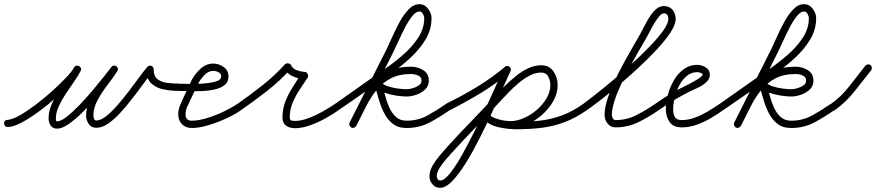

<svg xmlns="http://www.w3.org/2000/svg" viewBox="-28 -590 4202 921"><path d="M-8 3Q-9 -5 -4 -10Q1 -15 8 -15Q30 -16 65.5 -36Q101 -56 141.5 -86.5Q182 -117 220.5 -151.5Q259 -186 288 -216.5Q317 -247 328 -267Q332 -274 339 -275Q346 -276 351 -273Q357 -270 360 -264Q363 -258 359 -250Q346 -225 326 -196.5Q306 -168 286.5 -138.5Q267 -109 253.5 -79.5Q240 -50 240 -22Q240 -19 240.5 -13.5Q241 -8 246 -8Q264 -8 291.5 -29.5Q319 -51 351.5 -84.5Q384 -118 415 -155Q446 -192 470.5 -222.5Q495 -253 506 -268Q511 -275 518 -275.5Q525 -276 530 -272Q535 -269 537 -262.5Q539 -256 535 -249Q515 -218 488 -183Q461 -148 440.5 -110.5Q420 -73 420 -36Q420 -29 423 -20.5Q426 -12 434 -12Q455 -12 481 -32.5Q507 -53 535 -85Q563 -117 590 -152.5Q617 -188 640 -219.5Q663 -251 679 -269Q686 -278 698 -274Q709 -269 709 -258Q709 -224 728.5 -209.5Q748 -195 776 -192Q804 -189 830 -189Q830 -189 830 -189Q830 -189 830 -189Q837 -188 842.5 -183Q848 -178 847 -171Q847 -164 842 -158.5Q837 -153 830 -154Q793 -154 757 -161Q721 -168 697.5 -190Q674 -212 674 -258Q674 -264 680.5 -264.5Q687 -265 693 -262Q700 -260 704.5 -255.5Q709 -251 705 -247Q687 -225 662.5 -191.5Q638 -158 609.5 -121Q581 -84 551 -51Q521 -18 491.5 2.5Q462 23 434 23Q410 23 397.5 4.5Q385 -14 385 -36Q385 -78 406 -118Q427 -158 455.5 -195.5Q484 -233 505 -267Q510 -274 517 -274.5Q524 -275 529 -271Q535 -268 537 -261Q539 -254 534 -248Q520 -229 494 -195.5Q468 -162 435 -123.5Q402 -85 367.5 -51Q333 -17 301.5 5Q270 27 246 27Q225 27 215 12Q205 -3 205 -22Q205 -55 218.5 -86.5Q232 -118 252 -148.5Q272 -179 292.5 -208.5Q313 -238 327 -266Q331 -273 338 -274.5Q345 -276 351 -273Q357 -269 360 -263Q363 -257 358 -249Q345 -226 314 -192.5Q283 -159 242 -122.5Q201 -86 157 -54Q113 -22 74.5 -1.5Q36 19 10 19Q2 20 -3 15Q-8 10 -8 3Z M813 -171Q812 -178 817.5 -183Q823 -188 830 -188Q838 -189 860.5 -188Q883 -187 912.5 -187.5Q942 -188 969.5 -191.5Q997 -195 1015 -202Q1033 -209 1033 -223Q1033 -237 1020.5 -243.5Q1008 -250 995 -250Q971 -250 951 -228.5Q931 -207 922 -187Q912 -167 902.5 -147Q893 -127 883 -106Q876 -92 869 -75.5Q862 -59 862 -42Q862 -11 892 -11Q923 -11 964.5 -23.5Q1006 -36 1045.5 -55Q1085 -74 1110 -91Q1116 -95 1123 -94Q1130 -93 1134 -87Q1138 -81 1137 -74Q1136 -67 1130 -63Q1103 -43 1060 -23Q1017 -3 972 10.5Q927 24 892 24Q862 24 844.5 5.5Q827 -13 827 -42Q827 -63 835 -83Q843 -103 852 -122Q861 -142 871 -162Q881 -182 890 -203Q904 -232 932 -258.5Q960 -285 995 -285Q1022 -285 1045 -268.5Q1068 -252 1068 -223Q1068 -196 1049 -181.5Q1030 -167 1000 -160.5Q970 -154 937 -153Q904 -152 875 -153Q846 -154 830 -154Q823 -153 818 -158.5Q813 -164 813 -171Z M1130 -63Q1124 -58 1117 -59.5Q1110 -61 1106 -67Q1101 -73 1102.5 -80Q1104 -87 1110 -91Q1169 -132 1230 -180Q1291 -228 1339 -282Q1344 -287 1354 -286Q1364 -285 1368 -278Q1376 -260 1396 -253Q1416 -246 1434 -245Q1443 -245 1448 -235Q1452 -226 1448 -218Q1428 -189 1408.5 -159Q1389 -129 1375.5 -96.5Q1362 -64 1362 -27Q1362 -14 1369.5 -12Q1377 -10 1388 -10Q1417 -10 1452.5 -23.5Q1488 -37 1521.5 -56Q1555 -75 1578 -91Q1578 -91 1578 -91Q1578 -91 1578 -91Q1584 -95 1591 -94Q1598 -93 1602 -87Q1606 -81 1605 -74Q1604 -67 1598 -63Q1572 -44 1535.5 -23.5Q1499 -3 1460 11Q1421 25 1388 25Q1362 25 1344.5 13Q1327 1 1327 -27Q1327 -68 1341 -103.5Q1355 -139 1376 -172Q1397 -205 1418 -238Q1421 -241 1425 -237.5Q1429 -234 1432 -228Q1435 -221 1435.5 -215.5Q1436 -210 1432 -211Q1404 -212 1376.5 -224Q1349 -236 1336 -262Q1335 -266 1340 -267Q1345 -268 1352 -267Q1358 -266 1363 -263.5Q1368 -261 1365 -258Q1316 -203 1253.5 -154Q1191 -105 1130 -63Q1130 -63 1130 -63Q1130 -63 1130 -63Z M1574 -67Q1570 -73 1571 -80Q1572 -87 1578 -91Q1618 -119 1658 -147Q1698 -175 1737 -203Q1737 -203 1737 -203Q1737 -203 1737 -203Q1737 -203 1737 -203Q1737 -203 1737 -203Q1772 -227 1817.5 -258.5Q1863 -290 1906.5 -328Q1950 -366 1978.5 -410Q2007 -454 2007 -503Q2007 -512 2000.5 -523.5Q1994 -535 1984 -535Q1967 -535 1948.5 -511.5Q1930 -488 1913 -454.5Q1896 -421 1881.5 -389Q1867 -357 1858 -339Q1814 -251 1769.5 -162.5Q1725 -74 1681 14Q1681 14 1681 14Q1681 14 1681 14Q1677 20 1670.5 22.5Q1664 25 1657 22Q1651 18 1648.5 11.5Q1646 5 1649 -2Q1694 -90 1738 -178.5Q1782 -267 1827 -355Q1838 -378 1854 -414Q1870 -450 1889.5 -485.5Q1909 -521 1932.5 -545.5Q1956 -570 1984 -570Q2009 -570 2025.5 -548Q2042 -526 2042 -503Q2042 -448 2013 -400Q1984 -352 1939 -311Q1894 -270 1845.5 -236Q1797 -202 1758 -174Q1758 -174 1758 -174Q1758 -174 1758 -174Q1758 -174 1758 -174Q1758 -174 1758 -174Q1718 -146 1678 -118Q1638 -90 1598 -63Q1592 -59 1585 -60Q1578 -61 1574 -67ZM1657 22Q1651 18 1648.5 11.5Q1646 5 1649 -2Q1675 -52 1700 -100Q1725 -148 1757 -186.5Q1789 -225 1834 -247.5Q1879 -270 1945 -270Q1975 -270 2002 -253.5Q2029 -237 2029 -203Q2029 -178 2011.5 -161Q1994 -144 1969 -135.5Q1944 -127 1923 -127Q1901 -127 1872 -131.5Q1843 -136 1816 -145.5Q1789 -155 1774 -172Q1769 -178 1772.5 -183.5Q1776 -189 1782 -192Q1789 -196 1795.5 -196Q1802 -196 1804 -189Q1811 -165 1818.5 -135Q1826 -105 1838.5 -76.5Q1851 -48 1871 -29.5Q1891 -11 1922 -11Q1977 -11 2022.5 -36Q2068 -61 2111 -91Q2111 -91 2111 -91Q2111 -91 2111 -91Q2117 -95 2124 -94Q2131 -93 2135 -87Q2139 -81 2138 -74Q2137 -67 2131 -63Q2083 -29 2033 -2.5Q1983 24 1922 24Q1882 24 1856.5 4Q1831 -16 1815 -47Q1799 -78 1789 -113.5Q1779 -149 1770 -179Q1766 -192 1779 -199Q1791 -206 1800 -196Q1811 -183 1834.5 -175.5Q1858 -168 1882.5 -165Q1907 -162 1923 -162Q1934 -162 1950.5 -166.5Q1967 -171 1980.5 -180Q1994 -189 1994 -203Q1994 -221 1977 -228Q1960 -235 1945 -235Q1886 -235 1845.5 -213.5Q1805 -192 1776.5 -156Q1748 -120 1726 -75.5Q1704 -31 1681 14Q1677 20 1670.5 22.5Q1664 25 1657 22Z M2129 -61Q2122 -58 2115.5 -60.5Q2109 -63 2105 -69Q2102 -76 2104.5 -82.5Q2107 -89 2113 -93Q2189 -130 2259 -172.5Q2329 -215 2394 -269Q2399 -274 2406.5 -273.5Q2414 -273 2418 -267Q2423 -262 2422.5 -254.5Q2422 -247 2416 -243Q2350 -187 2278 -143.5Q2206 -100 2129 -61Q2129 -61 2129 -61Q2129 -61 2129 -61ZM2389 -263Q2392 -270 2399 -272.5Q2406 -275 2412 -272Q2419 -269 2421.5 -262Q2424 -255 2421 -249Q2407 -220 2384.5 -168Q2362 -116 2333 -52.5Q2304 11 2272 74.5Q2240 138 2206.5 192Q2173 246 2141.5 278.5Q2110 311 2083 311Q2061 311 2046.5 294Q2032 277 2032 256Q2032 231 2046.5 205.5Q2061 180 2080.5 157Q2100 134 2116 116Q2173 53 2232.5 -8Q2292 -69 2349 -132Q2368 -152 2393 -177Q2418 -202 2446.5 -225Q2475 -248 2506 -262.5Q2537 -277 2567 -277Q2607 -277 2627 -247.5Q2647 -218 2647 -182Q2647 -142 2626 -105Q2605 -68 2571.5 -38.5Q2538 -9 2498.5 8.5Q2459 26 2422 26Q2401 26 2376 21.5Q2351 17 2327.5 7Q2304 -3 2290 -19Q2285 -25 2285.5 -32Q2286 -39 2291 -44Q2297 -49 2304 -48.5Q2311 -48 2316 -43Q2327 -31 2346 -23.5Q2365 -16 2385.5 -12.5Q2406 -9 2422 -9Q2451 -9 2484.5 -23.5Q2518 -38 2547 -63Q2576 -88 2594 -119Q2612 -150 2612 -182Q2612 -203 2602 -222.5Q2592 -242 2567 -242Q2541 -242 2514 -228Q2487 -214 2461 -192.5Q2435 -171 2413 -148Q2391 -125 2375 -108Q2318 -45 2258.5 16Q2199 77 2142 140Q2130 153 2112.5 173Q2095 193 2081 215Q2067 237 2067 256Q2067 262 2071.5 269Q2076 276 2083 276Q2102 276 2128.5 244Q2155 212 2185 159Q2215 106 2246 44Q2277 -18 2305.5 -79Q2334 -140 2355.5 -189Q2377 -238 2389 -263Q2389 -263 2389 -263Q2389 -263 2389 -263ZM2291 -44Q2296 -49 2303 -48.5Q2310 -48 2316 -43Q2339 -19 2378 -12Q2417 -5 2449 -5Q2511 -5 2564.5 -11.5Q2618 -18 2668 -36.5Q2718 -55 2769 -91Q2775 -95 2782 -94Q2789 -93 2793 -87Q2797 -81 2796 -74Q2795 -67 2789 -63Q2735 -25 2681.5 -4.5Q2628 16 2571 23Q2514 30 2449 30Q2409 30 2364.5 20.5Q2320 11 2290 -19Q2285 -24 2285.5 -31Q2286 -38 2291 -44Z M2789 -63Q2783 -59 2776 -60Q2769 -61 2765 -67Q2761 -73 2762 -80Q2763 -87 2769 -91Q2788 -105 2825 -134Q2862 -163 2908 -201.5Q2954 -240 3001.5 -283Q3049 -326 3089 -367.5Q3129 -409 3153.5 -443.5Q3178 -478 3178 -499Q3178 -510 3173 -518Q3168 -526 3156 -526Q3146 -526 3134 -511.5Q3122 -497 3110 -477Q3098 -457 3088 -437.5Q3078 -418 3072 -407Q3057 -382 3036 -345.5Q3015 -309 2992.5 -267.5Q2970 -226 2950.5 -184Q2931 -142 2919 -104Q2907 -66 2907 -39Q2907 -31 2911.5 -22.5Q2916 -14 2925 -14Q2978 -14 3025 -38Q3072 -62 3114 -91Q3120 -95 3127 -94Q3134 -93 3138 -87Q3142 -81 3141 -74Q3140 -67 3134 -63Q3087 -30 3035.5 -4.5Q2984 21 2925 21Q2901 21 2886.5 2.5Q2872 -16 2872 -39Q2872 -77 2890.5 -129Q2909 -181 2937 -236Q2965 -291 2993.5 -340.5Q3022 -390 3042 -425Q3051 -441 3062.5 -464Q3074 -487 3088 -509Q3102 -531 3119 -546Q3136 -561 3156 -561Q3183 -561 3198 -543Q3213 -525 3213 -499Q3213 -472 3188 -434Q3163 -396 3122.5 -352.5Q3082 -309 3034 -264.5Q2986 -220 2938 -179.5Q2890 -139 2850.5 -108.5Q2811 -78 2789 -63Q2789 -63 2789 -63Q2789 -63 2789 -63Z M3134 -63Q3128 -59 3121 -60Q3114 -61 3110 -67Q3106 -73 3107 -80Q3108 -87 3114 -91Q3137 -107 3160.5 -122.5Q3184 -138 3209 -152Q3215 -156 3236 -166Q3257 -176 3281.5 -189Q3306 -202 3324 -213.5Q3342 -225 3342 -232Q3342 -238 3331.5 -241Q3321 -244 3317 -244Q3288 -244 3266 -225.5Q3244 -207 3229.5 -178.5Q3215 -150 3208 -120Q3201 -90 3201 -66Q3201 -44 3209 -29Q3217 -14 3242 -14Q3274 -14 3306 -26Q3338 -38 3368 -56Q3398 -74 3423 -91Q3429 -95 3436 -94Q3443 -93 3447 -87Q3451 -81 3450 -74Q3449 -67 3443 -63Q3415 -43 3382 -23.5Q3349 -4 3313.5 8.5Q3278 21 3242 21Q3202 21 3184 -4.5Q3166 -30 3166 -66Q3166 -97 3175.5 -134Q3185 -171 3204 -204Q3223 -237 3251.5 -258Q3280 -279 3317 -279Q3337 -279 3357 -267Q3377 -255 3377 -232Q3377 -212 3362 -198Q3343 -179 3313 -166Q3283 -153 3259 -140Q3227 -123 3195.5 -103.5Q3164 -84 3134 -63Q3134 -63 3134 -63Q3134 -63 3134 -63Z M3419 -67Q3415 -73 3416 -80Q3417 -87 3423 -91Q3463 -119 3503 -147Q3543 -175 3582 -203Q3582 -203 3582 -203Q3582 -203 3582 -203Q3582 -203 3582 -203Q3582 -203 3582 -203Q3617 -227 3662.5 -258.5Q3708 -290 3751.5 -328Q3795 -366 3823.5 -410Q3852 -454 3852 -503Q3852 -512 3845.5 -523.5Q3839 -535 3829 -535Q3812 -535 3793.5 -511.5Q3775 -488 3758 -454.5Q3741 -421 3726.5 -389Q3712 -357 3703 -339Q3659 -251 3614.5 -162.5Q3570 -74 3526 14Q3526 14 3526 14Q3526 14 3526 14Q3522 20 3515.5 22.5Q3509 25 3502 22Q3496 18 3493.5 11.5Q3491 5 3494 -2Q3539 -90 3583 -178.5Q3627 -267 3672 -355Q3683 -378 3699 -414Q3715 -450 3734.5 -485.5Q3754 -521 3777.5 -545.5Q3801 -570 3829 -570Q3854 -570 3870.5 -548Q3887 -526 3887 -503Q3887 -448 3858 -400Q3829 -352 3784 -311Q3739 -270 3690.5 -236Q3642 -202 3603 -174Q3603 -174 3603 -174Q3603 -174 3603 -174Q3603 -174 3603 -174Q3603 -174 3603 -174Q3563 -146 3523 -118Q3483 -90 3443 -63Q3437 -59 3430 -60Q3423 -61 3419 -67ZM3502 22Q3496 18 3493.5 11.5Q3491 5 3494 -2Q3520 -52 3545 -100Q3570 -148 3602 -186.5Q3634 -225 3679 -247.5Q3724 -270 3790 -270Q3820 -270 3847 -253.5Q3874 -237 3874 -203Q3874 -178 3856.5 -161Q3839 -144 3814 -135.5Q3789 -127 3768 -127Q3746 -127 3717 -131.5Q3688 -136 3661 -145.5Q3634 -155 3619 -172Q3614 -178 3617.5 -183.5Q3621 -189 3627 -192Q3634 -196 3640.5 -196Q3647 -196 3649 -189Q3656 -165 3663.5 -135Q3671 -105 3683.5 -76.5Q3696 -48 3716 -29.5Q3736 -11 3767 -11Q3822 -11 3867.5 -36Q3913 -61 3956 -91Q3956 -91 3956 -91Q3956 -91 3956 -91Q3962 -95 3969 -94Q3976 -93 3980 -87Q3984 -81 3983 -74Q3982 -67 3976 -63Q3928 -29 3878 -2.5Q3828 24 3767 24Q3727 24 3701.5 4Q3676 -16 3660 -47Q3644 -78 3634 -113.5Q3624 -149 3615 -179Q3611 -192 3624 -199Q3636 -206 3645 -196Q3656 -183 3679.5 -175.5Q3703 -168 3727.5 -165Q3752 -162 3768 -162Q3779 -162 3795.5 -166.5Q3812 -171 3825.5 -180Q3839 -189 3839 -203Q3839 -221 3822 -228Q3805 -235 3790 -235Q3731 -235 3690.5 -213.5Q3650 -192 3621.5 -156Q3593 -120 3571 -75.5Q3549 -31 3526 14Q3522 20 3515.5 22.5Q3509 25 3502 22Z M3976 -61Q3970 -57 3963 -58.5Q3956 -60 3952 -66Q3948 -71 3949 -78.5Q3950 -86 3956 -90Q4007 -126 4046 -176Q4085 -226 4123 -275Q4123 -275 4123 -275Q4123 -275 4123 -275Q4128 -280 4135 -281Q4142 -282 4148 -278Q4153 -273 4154 -266Q4155 -259 4151 -253Q4111 -202 4070 -150.5Q4029 -99 3976 -61Q3976 -61 3976 -61Q3976 -61 3976 -61Z"/></svg>

Font: FRB American Cursive
Style: Italic
Weight: 400
Italic angle: -25°
Version: Version 2.0;Modular Font Editor K font №1